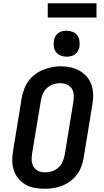

<svg xmlns="http://www.w3.org/2000/svg" viewBox="-20 -1154 640 1182"><path d="M255 8Q224 8 193.5 2.5Q163 -3 137.5 -17.5Q112 -32 93 -55Q74 -78 65 -106Q56 -134 55.5 -165.5Q55 -197 61 -228L114 -553Q119 -580 129 -606.5Q139 -633 156 -656Q173 -679 196.5 -696.5Q220 -714 246.5 -724.5Q273 -735 300 -740.5Q327 -746 355 -746Q386 -746 416 -739Q446 -732 471.5 -717.5Q497 -703 516 -680Q535 -657 544 -629Q553 -601 553.5 -569.5Q554 -538 548 -507L495 -182Q490 -155 480.5 -128.5Q471 -102 453.5 -79Q436 -56 412.5 -38.5Q389 -21 363 -10.5Q337 0 309.5 4Q282 8 255 8ZM257 -93Q279 -93 300 -99.5Q321 -106 338 -121Q355 -136 364.5 -156.5Q374 -177 378 -199L431 -523Q435 -545 434 -567.5Q433 -590 422.5 -607.5Q412 -625 392 -633.5Q372 -642 350 -642Q329 -642 308 -635Q287 -628 270 -613Q253 -598 244 -577.5Q235 -557 232 -536L178 -212Q174 -190 175 -168Q176 -146 186.5 -128Q197 -110 216 -101.5Q235 -93 257 -93ZM390 -805Q371 -805 353.5 -812Q336 -819 325 -833Q314 -847 311.5 -866Q309 -885 312 -904Q314 -918 321 -930Q328 -942 339 -950.5Q350 -959 363.5 -962Q377 -965 390 -965Q409 -965 427 -958Q445 -951 455.5 -937Q466 -923 469 -904Q472 -885 469 -866Q467 -852 460 -840Q453 -828 441.5 -819.5Q430 -811 416.5 -808Q403 -805 390 -805ZM274 -1046V-1134H574V-1046Z"/></svg>

Font: Iosevka Slab Extended
Style: Bold Italic
Weight: 700
Width: 7
Italic angle: -9°
Monospace: yes
Designer: Belleve Invis
Foundry: Belleve Invis
Version: Version 11.1.0; ttfautohint (v1.8.3)